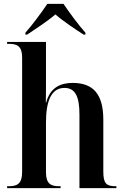

<svg xmlns="http://www.w3.org/2000/svg" viewBox="-20 -978 650 998"><path d="M112 -808V-798H121C161 -825 226 -867 268 -903C308 -868 377 -822 415 -798H424V-808C389 -847 340 -913 310 -958H226C196 -913 147 -847 112 -808ZM17 0H295V-10H287C244 -10 219 -23 219 -83V-342C219 -449 245 -521 315 -521C372 -521 393 -475 393 -382V0H585V-10H581C533 -10 517 -24 517 -86V-356C517 -489 464 -547 358 -547C297 -547 241 -525 220 -445H218C219 -483 219 -514 219 -547V-760H17V-750H28C70 -750 95 -737 95 -679V-84C95 -23 70 -10 25 -10H17Z"/></svg>

Font: Noto Serif Display SemiCondensed SemiBold
Style: Regular
Weight: 600
Width: 4
Designer: Monotype Design Team
Foundry: Monotype Imaging Inc.
Version: Version 2.009